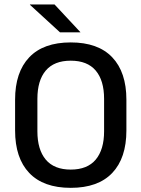

<svg xmlns="http://www.w3.org/2000/svg" viewBox="-20 -846 647 878"><path d="M303.5 13Q178.5 13 113.8 -55Q49 -123 49 -249.5V-390Q49 -516 113.8 -584Q178.5 -652 303.5 -652Q428.5 -652 493.2 -584Q558 -516 558 -390V-249.5Q558 -123 493.2 -55Q428.5 13 303.5 13ZM303.5 -70.5Q379.5 -70.5 417.8 -116.2Q456 -162 456 -245.5V-394Q456 -478 417.8 -523.2Q379.5 -568.5 303.5 -568.5Q227.5 -568.5 189.2 -523.2Q151 -478 151 -394V-245.5Q151 -162 189.2 -116.2Q227.5 -70.5 303.5 -70.5ZM229.5 -825.5 347.5 -699V-698H254.5L117 -824V-825.5Z"/></svg>

Font: Anek Bangla Medium Medium
Style: Regular
Weight: 500
Version: Version 1.003